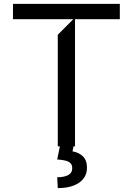

<svg xmlns="http://www.w3.org/2000/svg" viewBox="-20 -747 678 980"><path d="M46.2 -649.1V-727.3H591.6V-649.1H362.9V0H274.9V-569.6L354.4 -649.1ZM286.2 -2.8H355.8L350.1 25.6Q381.7 30.5 402.9 50.8Q424 71 424 109.4Q424 140.3 407 163.5Q389.9 186.8 356.4 199.9Q322.8 213.1 274.9 213.1L272 157.7Q307.2 157.7 327.9 146.7Q348.7 135.7 348.7 112.2Q348.7 96.2 340.9 87.2Q333.1 78.1 316.9 73.5Q300.8 68.9 272 66.8Z"/></svg>

Font: Riot Sans
Style: Regular
Weight: 400
Designer: Rasmus Andersson
Foundry: rsms
Version: Version 3.005